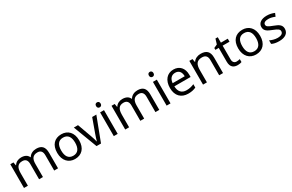

<svg xmlns="http://www.w3.org/2000/svg" viewBox="195 -2241 5716 3755"><g transform="rotate(-30 3053.0 -363.5)"><path d="M673 -546C603 -546 537 -517 501 -456H496C470 -517 414 -546 332 -546C268 -546 207 -519 174 -463H169L156 -536H85V0H173V-278C173 -403 208 -472 316 -472C391 -472 426 -429 426 -345V0H513V-296C513 -410 554 -472 658 -472C732 -472 767 -429 767 -345V0H854V-349C854 -487 794 -546 673 -546Z M1486 -269C1486 -446 1384 -546 1239 -546C1085 -546 990 -446 990 -269C990 -91 1094 10 1236 10C1389 10 1486 -91 1486 -269ZM1081 -269C1081 -396 1128 -472 1237 -472C1346 -472 1395 -396 1395 -269C1395 -142 1346 -63 1238 -63C1129 -63 1081 -142 1081 -269Z M1723 0H1824L2028 -536H1934L1820 -220C1805 -177 1782 -111 1775 -78H1771C1765 -111 1744 -176 1728 -220L1614 -536H1520Z M2158 -737C2129 -737 2106 -720 2106 -681C2106 -643 2129 -625 2158 -625C2185 -625 2209 -643 2209 -681C2209 -720 2185 -737 2158 -737ZM2201 -536H2113V0H2201Z M2959 -546C2889 -546 2823 -517 2787 -456H2782C2756 -517 2700 -546 2618 -546C2554 -546 2493 -519 2460 -463H2455L2442 -536H2371V0H2459V-278C2459 -403 2494 -472 2602 -472C2677 -472 2712 -429 2712 -345V0H2799V-296C2799 -410 2840 -472 2944 -472C3018 -472 3053 -429 3053 -345V0H3140V-349C3140 -487 3080 -546 2959 -546Z M3351 -737C3322 -737 3299 -720 3299 -681C3299 -643 3322 -625 3351 -625C3378 -625 3402 -643 3402 -681C3402 -720 3378 -737 3351 -737ZM3394 -536H3306V0H3394Z M3771 -546C3629 -546 3534 -440 3534 -264C3534 -85 3639 10 3792 10C3865 10 3913 -1 3968 -25V-102C3912 -78 3864 -65 3796 -65C3689 -65 3628 -130 3625 -251H3992V-304C3992 -450 3908 -546 3771 -546ZM3770 -474C3859 -474 3899 -412 3900 -321H3627C3636 -417 3686 -474 3770 -474Z M4386 -546C4318 -546 4252 -519 4217 -463H4212L4199 -536H4128V0H4216V-278C4216 -403 4254 -472 4373 -472C4455 -472 4493 -429 4493 -343V0H4580V-349C4580 -487 4514 -546 4386 -546Z M4925 -62C4876 -62 4841 -93 4841 -158V-468H4996V-536H4841V-659H4789L4754 -545L4677 -510V-468H4753V-156C4753 -26 4826 10 4910 10C4942 10 4981 3 5000 -6V-73C4983 -67 4951 -62 4925 -62Z M5573 -269C5573 -446 5471 -546 5326 -546C5172 -546 5077 -446 5077 -269C5077 -91 5181 10 5323 10C5476 10 5573 -91 5573 -269ZM5168 -269C5168 -396 5215 -472 5324 -472C5433 -472 5482 -396 5482 -269C5482 -142 5433 -63 5325 -63C5216 -63 5168 -142 5168 -269Z M6061 -148C6061 -234 6002 -269 5900 -307C5797 -346 5762 -364 5762 -409C5762 -449 5801 -474 5873 -474C5925 -474 5975 -459 6020 -440L6050 -510C6000 -532 5944 -546 5879 -546C5759 -546 5678 -495 5678 -404C5678 -316 5740 -284 5844 -244C5949 -204 5976 -180 5976 -140C5976 -92 5938 -61 5849 -61C5786 -61 5721 -83 5679 -104V-24C5720 -2 5772 10 5847 10C5978 10 6061 -44 6061 -148Z"/></g></svg>

Font: Noto Sans Hebrew Droid
Style: Bold
Weight: 700
Designer: Monotype Design Team
Foundry: Monotype Imaging Inc.
Version: Version 1.100